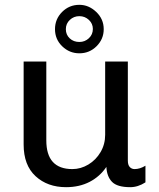

<svg xmlns="http://www.w3.org/2000/svg" viewBox="-20 -766 658 796"><path d="M510 -100Q510 -82 518 -73.5Q526 -65 538 -65Q560 -65 583 -79V-10Q552 10 520 10Q466 10 444.5 -12Q423 -34 421 -74Q394 -34 351.5 -12Q309 10 254 10Q177 10 127.5 -35.5Q78 -81 78 -167V-511H172V-184Q172 -65 280 -65Q315 -65 346.5 -84Q378 -103 397 -135.5Q416 -168 416 -207V-511H510ZM410 -645Q410 -604 380.5 -574.5Q351 -545 309 -545Q268 -545 238 -574Q208 -603 208 -645Q208 -687 237.5 -716.5Q267 -746 309 -746Q348 -746 379 -716.5Q410 -687 410 -645ZM253 -645Q253 -622 269 -607Q285 -592 309 -592Q332 -592 348.5 -607.5Q365 -623 365 -646Q365 -668 348.5 -683.5Q332 -699 309 -699Q286 -699 269.5 -683.5Q253 -668 253 -645Z"/></svg>

Font: Chivo
Style: Regular
Weight: 400
Designer: Hector Gatti
Foundry: Omnibus-Type
Version: Version 1.003